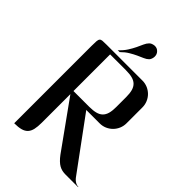

<svg xmlns="http://www.w3.org/2000/svg" viewBox="-255 -995 1103 1103"><g transform="rotate(45 297.0 -443.0)"><path d="M422.4 -694.3Q444.8 -694.3 464.6 -685.8Q484.4 -677.2 499.3 -662.4Q514.2 -647.5 522.7 -627.4Q531.2 -607.4 531.2 -585V-456.1Q531.2 -433.6 522.7 -413.6Q514.2 -393.6 499.3 -378.7Q484.4 -363.8 464.6 -355.2Q444.8 -346.7 422.4 -346.7H313.5L533.2 -47.4Q539.1 -39.1 545.2 -31Q551.3 -22.9 558.3 -16.8Q565.4 -10.7 574 -6.6Q582.5 -2.4 594.2 -2Q594.2 0 593.3 0H491.2Q477.5 0 464.8 -2.7Q452.1 -5.4 439.9 -12.2Q427.7 -19 415.5 -30.8Q403.3 -42.5 390.1 -60.1L184.6 -346.7V-113.8Q184.6 -82 179.7 -60.3Q174.8 -38.6 162.4 -25.1Q149.9 -11.7 128.7 -5.9Q107.4 0 74.7 0V-627.9Q74.7 -652.8 75.7 -666.5Q76.7 -680.2 81.8 -686.3Q86.9 -692.4 98.1 -693.4Q109.4 -694.3 130.4 -694.3ZM184.6 -669.4V-371.6H312Q342.8 -371.6 364 -377Q385.3 -382.3 398.4 -395Q411.6 -407.7 417.5 -428.5Q423.3 -449.2 423.3 -480V-561Q423.3 -591.8 417.5 -612.5Q411.6 -633.3 398.4 -646Q385.3 -658.7 364 -664.1Q342.8 -669.4 312 -669.4ZM329.1 -885.7Q349.6 -887.2 362.8 -873Q369.6 -866.2 372.6 -857.4Q375.5 -848.6 375 -839.6Q374.5 -830.6 371.3 -822.3Q368.2 -814 362.8 -808.1Q352.5 -797.9 335.9 -790.8Q319.3 -783.7 299.6 -774.7Q279.8 -765.6 257.8 -752.4Q235.8 -739.3 213.9 -717.3H198.7Q223.1 -739.7 237.8 -762.7Q252.4 -785.6 262.5 -806.6Q272.5 -827.6 280 -844.7Q287.6 -861.8 298.3 -872.6Q308.6 -883.3 329.1 -885.7Z"/></g></svg>

Font: Unique
Style: Regular
Weight: 400
Designer: Anna Pocius (aka Artmaker)
Foundry: Anna Pocius
Version: Version 1.000 2013 initial release